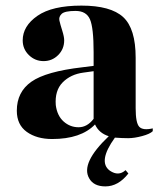

<svg xmlns="http://www.w3.org/2000/svg" viewBox="-20 -488 565 685"><path d="M390 3Q328 89 372 121Q403 142 428 119L438 131Q402 177 356 177Q314 177 298 148Q267 94 368 -2Q333 -13 319 -44Q269 8 166 8Q111 8 75.5 -17.5Q40 -43 40 -93Q40 -160 92 -196.5Q144 -233 274 -248L314 -253V-302Q314 -389 301 -419Q288 -449 249.5 -449Q211 -449 200 -438.5Q189 -428 192 -414.5Q195 -401 202 -379Q209 -357 209 -344Q209 -313 187.5 -291.5Q166 -270 135.5 -270Q105 -270 83 -291.5Q61 -313 61 -344Q61 -395 113.5 -431.5Q166 -468 270.5 -468Q375 -468 419.5 -427Q464 -386 464 -282V-102Q464 -49 477 -35.5Q490 -22 525 -30V-20Q515 -10 487 -2.5Q459 5 437.5 5Q416 5 390 3ZM314 -64V-234L278 -229Q232 -223 203.5 -194Q175 -165 179 -113Q184 -75 207 -54.5Q230 -34 260.5 -34Q291 -34 314 -64Z"/></svg>

Font: Rozha One
Style: Regular
Weight: 400
Designer: Tim Donaldson, Indian Type Foundry
Foundry: Indian Type Foundry
Version: Version 1.301;PS 1.0;hotconv 1.0.78;makeotf.lib2.5.61930; tt